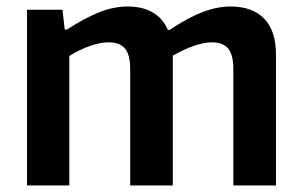

<svg xmlns="http://www.w3.org/2000/svg" viewBox="-20 -570 927 590"><path d="M63 -540H172L179 -479H185Q243 -516 286.5 -533Q330 -550 372 -550Q464 -550 496 -478H501Q558 -516 602.5 -533Q647 -550 689 -550Q756 -550 792 -512.5Q828 -475 828 -403V0H697V-358Q697 -402 681 -421Q665 -440 630 -440Q607 -440 575.5 -429Q544 -418 511 -399V0H380V-358Q380 -402 364 -421Q348 -440 313 -440Q289 -440 257 -429Q225 -418 193 -398V0H63Z"/></svg>

Font: Encode Sans Narrow
Style: SemiBold
Weight: 600
Designer: Pablo Impallari, Andres Torresi
Foundry: Pablo Impallari, Andres Torresi
Version: Version 1.000; ttfautohint (v1.00) -l 8 -r 50 -G 200 -x 14 -